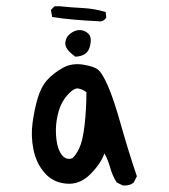

<svg xmlns="http://www.w3.org/2000/svg" viewBox="-20 -598 540 613"><path d="M372.1 -5.9 352.5 -15.6Q338.9 -37.1 332 -62Q325.2 -86.9 313.5 -108.4Q301.8 -75.2 268.1 -41.5Q234.4 -7.8 191.4 -11.7Q148.4 -15.6 122.1 -46.4Q95.7 -77.1 86.9 -120.1Q78.1 -163.1 84 -206.1Q89.8 -249 100.6 -285.2Q111.3 -321.3 130.9 -342.8Q150.4 -364.3 179.7 -380.9Q209 -397.5 245.6 -391.6Q282.2 -385.7 294.9 -374Q307.6 -362.3 325.2 -322.3Q342.8 -282.2 366.2 -199.2Q389.6 -116.2 417 -35.2L407.2 -15.6Q393.6 -3.9 372.1 -5.9ZM210.9 -92.8Q221.7 -101.6 232.9 -124.5Q244.1 -147.5 250 -198.2Q255.9 -249 255.9 -303.7Q242.2 -313.5 230 -315.4Q217.8 -317.4 201.7 -301.3Q185.5 -285.2 175.8 -265.1Q166 -245.1 161.1 -214.8Q156.2 -184.6 160.2 -152.3Q164.1 -120.1 177.7 -103Q191.4 -85.9 210.9 -92.8ZM220.7 -417Q187.5 -440.4 188.5 -460Q189.5 -479.5 205.1 -491.2Q220.7 -502.9 236.3 -502Q252 -501 263.2 -489.3Q274.4 -477.5 266.6 -448.2Q258.8 -418.9 220.7 -417ZM292 -530.3Q253.9 -532.2 217.8 -535.2Q181.6 -538.1 146.5 -543.9L142.6 -566.4L154.3 -578.1H169.9Q207 -574.2 244.6 -572.3Q282.2 -570.3 317.4 -559.6L319.3 -542Q309.6 -526.4 292 -530.3Z"/></svg>

Font: JasonHandwriting4
Style: Regular
Weight: 400
Version: Version 1.01.21